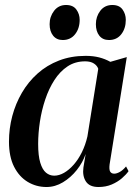

<svg xmlns="http://www.w3.org/2000/svg" viewBox="-20 -739 550 770"><path d="M419.5 -79.5Q417 -58.5 422 -50.5Q427 -42.5 438 -42.5Q448 -42.5 460.5 -49.5Q473 -56.5 485.5 -71.5L495.5 -52.5Q486 -39 469 -24.2Q452 -9.5 428.2 0.8Q404.5 11 375 11Q339 11 324.5 -11.2Q310 -33.5 314.5 -67L323.5 -121.5Q312 -87.5 288 -57.2Q264 -27 232.5 -8Q201 11 166.5 11Q125.5 11 91.2 -9.5Q57 -30 36.5 -70.2Q16 -110.5 16 -171Q16 -223.5 29.2 -273.5Q42.5 -323.5 68 -367.2Q93.5 -411 130.8 -444.2Q168 -477.5 216.5 -496.2Q265 -515 323.5 -515Q353.5 -515 377.8 -508.8Q402 -502.5 422.5 -491L488.5 -510ZM374 -463Q370 -475.5 356.8 -484.2Q343.5 -493 321.5 -493Q281.5 -493 251 -472.8Q220.5 -452.5 198.2 -418Q176 -383.5 161.5 -340.2Q147 -297 140 -250.8Q133 -204.5 133 -161.5Q133 -114.5 141.5 -86.5Q150 -58.5 164.5 -46.5Q179 -34.5 197.5 -34.5Q217 -34.5 237 -46Q257 -57.5 275.5 -78.5Q294 -99.5 308.2 -128.2Q322.5 -157 330.5 -191.5ZM231.5 -578.5Q207 -578.5 193 -596Q179 -613.5 179 -642Q179 -672.5 197 -695.8Q215 -719 245 -719Q273 -719 286.2 -700.8Q299.5 -682.5 299.5 -659.5Q299.5 -625 281.2 -601.8Q263 -578.5 231.5 -578.5ZM417 -578.5Q392 -578.5 378.2 -596Q364.5 -613.5 364.5 -642Q364.5 -672.5 382.2 -695.8Q400 -719 430.5 -719Q458.5 -719 471.5 -700.8Q484.5 -682.5 484.5 -659.5Q484.5 -625 466.5 -601.8Q448.5 -578.5 417 -578.5Z"/></svg>

Font: Merriweather 144pt Medium
Style: Italic
Weight: 500
Italic angle: -7.8°
Version: Version 2.101